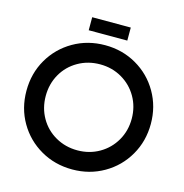

<svg xmlns="http://www.w3.org/2000/svg" viewBox="-123 -968 1049 1096"><g transform="rotate(15 401.0 -420.5)"><path d="M33 -353Q33 -456 81.5 -539.5Q130 -623 214 -671.5Q298 -720 401 -720Q503 -720 587 -671.5Q671 -623 719.5 -539Q768 -455 768 -353Q768 -251 719.5 -167Q671 -83 587 -34.5Q503 14 401 14Q298 14 214 -34.5Q130 -83 81.5 -166.5Q33 -250 33 -353ZM655 -353Q655 -424 621.5 -482Q588 -540 530 -573.5Q472 -607 401 -607Q330 -607 271.5 -573.5Q213 -540 180 -482Q147 -424 147 -353Q147 -282 180 -224Q213 -166 271.5 -132.5Q330 -99 401 -99Q472 -99 530 -132.5Q588 -166 621.5 -224Q655 -282 655 -353ZM287 -855H515V-778H287Z"/></g></svg>

Font: Lineal Medium
Style: Regular
Weight: 600
Designer: Created by Frank Adebiaye with contributions from Anton Moglia & Ariel Martín Pérez
Created by Frank ADEBIAYE with FontF
Foundry: Velvetyne Type Foundry
Version: Version 2.000